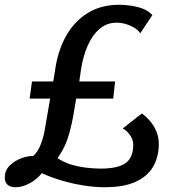

<svg xmlns="http://www.w3.org/2000/svg" viewBox="-22 -774 731 804"><path d="M43 10Q20.5 10 9 -1Q-2.5 -12 -2 -32Q-1.5 -60.5 18.5 -80.5Q38.5 -100.5 66 -110.8Q93.5 -121 117 -121Q136.5 -137 149.2 -171Q162 -205 167 -240L188 -361H102L112 -433H201L209 -482Q220 -561 254.2 -622.5Q288.5 -684 344.5 -719Q400.5 -754 477 -754Q515.5 -754 554.5 -744.5Q593.5 -735 616 -711L565 -634Q561 -643.5 546 -654Q531 -664.5 509.8 -671.8Q488.5 -679 466 -679Q425.5 -679 395.2 -653.2Q365 -627.5 345.2 -582.8Q325.5 -538 317 -481L310 -433H460L452 -361H297Q291 -325 286.5 -298.8Q282 -272.5 278 -256Q267.5 -208 255.2 -177.2Q243 -146.5 219 -112Q243 -95 274 -85.5Q305 -76 337.8 -72Q370.5 -68 400 -68Q471.5 -68 503.8 -91Q536 -114 536 -168Q536 -188.5 522.8 -207.8Q509.5 -227 492 -236L572 -299Q593 -283.5 609 -263.8Q625 -244 634 -220.8Q643 -197.5 643 -172Q643 -118 619.8 -77Q596.5 -36 546.5 -13Q496.5 10 417 10Q372 10 325 2.2Q278 -5.5 233.8 -18.8Q189.5 -32 153 -49Q133 -23 102.2 -6.5Q71.5 10 43 10Z"/></svg>

Font: Koeln Type Sans
Style: Italic
Weight: 400
Italic angle: -7.5°
Designer: Eben Sorkin
Foundry: Eben Sorkin
Version: Version 2.001